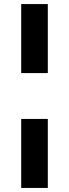

<svg xmlns="http://www.w3.org/2000/svg" viewBox="-20 -822 342 951"><path d="M85 -801.8H216.8V-460H85ZM85 -232.9H216.8V108.9H85Z"/></svg>

Font: Argentum Sans
Style: Bold
Weight: 700
Designer: Julieta Ulanovsky (Modified by Cristiano Sobral)
Foundry: Julieta Ulanovsky
Version: Version 1.000; ttfautohint (v1.5.65-e2d9)